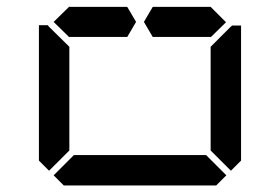

<svg xmlns="http://www.w3.org/2000/svg" viewBox="-20 -567 856 587"><path d="M685 -485 690 -489H717V-76L686 -45L624 -107V-113V-218V-424ZM672 -31 641 0H175L144 -31L206 -93H226H362H454H590H610ZM130 -45 99 -76V-490H126L130 -485L192 -424V-218V-113V-107ZM144 -500 192 -547V-546H328H369L396 -500L369 -454H212H209H192V-453ZM624 -546 671 -499 624 -453V-454H606H604H475H454H447L420 -500L447 -546H454H475H488Z"/></svg>

Font: DSEG14 Classic
Style: Regular
Weight: 400
Designer: Keshikan(Twitter:@keshinomi_88pro)
Version: Version 0.46